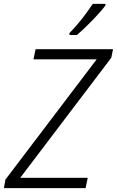

<svg xmlns="http://www.w3.org/2000/svg" viewBox="-29 -967 601 987"><path d="M-9 0 -1 -44 468 -662H143L154 -714H552L543 -670L75 -53H422L411 0ZM328 -797Q347 -816 370 -843Q393 -870 413.5 -898Q434 -926 448 -947H513V-939Q502 -924 484.5 -904Q467 -884 446.5 -863Q426 -842 405.5 -822.5Q385 -803 366 -787H328Z"/></svg>

Font: Noto Sans Display Light
Style: Italic
Weight: 300
Italic angle: -12°
Designer: Monotype Design Team
Foundry: Monotype Imaging Inc.
Version: Version 2.003